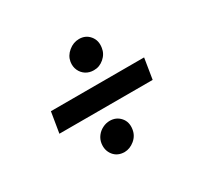

<svg xmlns="http://www.w3.org/2000/svg" viewBox="-117 -718 908 860"><g transform="rotate(-30 336.5 -288.5)"><path d="M588.9 -341.8 571.8 -235.4H89.4L106.9 -341.8ZM301.8 -18.1Q265.6 -18.6 245.8 -43.7Q226.1 -68.8 231 -103.5Q233.9 -123 245.8 -138.9Q257.8 -154.8 275.9 -163.8Q293.9 -172.9 313 -172.9Q346.2 -172.9 367.2 -149.2Q388.2 -125.5 382.8 -89.4Q378.4 -58.6 354.2 -38.6Q330.1 -18.6 301.8 -18.1ZM365.7 -404.3Q342.8 -404.3 325.2 -415.5Q307.6 -426.8 298.8 -446.3Q290 -465.8 293.5 -489.3Q298.3 -518.6 323 -538.8Q347.7 -559.1 377.4 -559.1Q411.1 -559.1 431.6 -534.4Q452.1 -509.8 446.3 -474.1Q442.4 -444.8 418.7 -424.3Q395 -403.8 365.7 -404.3Z"/></g></svg>

Font: Inter SemiBold
Style: Italic
Weight: 600
Italic angle: -9.3988°
Designer: Rasmus Andersson
Foundry: rsms
Version: Version 4.001;git-66647c0bb